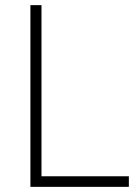

<svg xmlns="http://www.w3.org/2000/svg" viewBox="-20 -725 543 745"><path d="M98 0V-705H141V-41H480V0Z"/></svg>

Font: Nunito Sans 10pt SemiCondensed ExtraLight
Style: Regular
Weight: 250
Width: 4
Designer: Vernon Adams
Foundry: Vernon Adams
Version: Version 3.101;gftools[0.9.27]